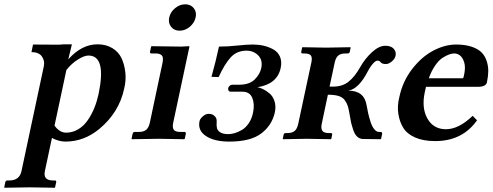

<svg xmlns="http://www.w3.org/2000/svg" viewBox="-36 -653 2314 902"><path d="M275.9 -324.2 220.2 -63Q243.7 -29.8 274.4 -29.8Q305.7 -29.8 332 -45.9Q358.4 -62 376.7 -88.9Q395 -115.7 407.2 -146Q419.4 -176.3 426.8 -210Q465.3 -392.1 379.4 -392.1Q359.9 -392.1 330.1 -373.5Q300.3 -355 275.9 -324.2ZM64.9 150.9 169.9 -341.8Q175.3 -367.2 160.9 -387.7Q146.5 -408.2 111.8 -408.2L119.1 -443.8Q144 -443.8 181.6 -443.4Q219.2 -442.9 236.6 -443.1Q253.9 -443.4 261.7 -444.8H301.8L284.7 -374Q347.2 -444.8 422.4 -444.8Q461.9 -444.8 491.2 -427.2Q520.5 -409.7 534.4 -380.6Q548.3 -351.6 552.7 -314.2Q557.1 -276.9 547.4 -236.8Q523.4 -124 430.2 -46.9Q358.4 12.2 271.5 12.2Q240.7 12.2 208 -4.9L174.8 150.9Q165.5 194.8 213.4 194.8H221.7Q229.5 194.8 228 203.1L222.7 227.1L221.2 229Q140.6 227.1 101.6 227.1L-14.6 229L-16.1 227.1L-11.2 203.1Q-9.8 195.3 -1.5 194.8H7.3Q55.7 194.8 64.9 150.9Z M854 -434.1 777.8 -77.1Q772.9 -54.2 780.3 -43.7Q787.6 -33.2 811.5 -33.2H830.6Q838.4 -33.2 836.9 -23.9L832 -1L829.6 1Q749 -1 710 -1L583.5 1L582 -1L586.9 -23.9Q588.9 -32.7 596.7 -33.2H615.7Q639.6 -33.2 651.4 -43.7Q663.1 -54.2 668 -77.1L727.5 -357.9Q730.5 -372.1 729 -381.8Q727.5 -391.6 719 -396.7Q710.4 -401.9 693.8 -401.9H675.3Q667.5 -401.9 668.9 -410.2L673.8 -434.1L676.3 -436Q778.8 -434.1 814.9 -434.1L852.5 -436ZM767.8 -527.1Q753.4 -545.4 759 -571Q764.6 -596.7 786.6 -614.7Q808.6 -632.8 834.2 -632.8Q859.9 -632.8 874.3 -614.7Q888.7 -596.7 883.1 -571Q877.4 -545.4 855.5 -527.1Q833.5 -508.8 807.9 -508.8Q782.2 -508.8 767.8 -527.1Z M1036.6 -22.9Q1050.8 -22.9 1066.7 -27.6Q1082.5 -32.2 1100.3 -42.5Q1118.2 -52.7 1132.6 -74Q1147 -95.2 1152.8 -124Q1161.1 -163.1 1149.4 -192.6Q1137.7 -222.2 1102.5 -222.2H1047.9Q1043.5 -222.2 1040.5 -224.4Q1037.6 -226.6 1036.6 -230.5Q1035.6 -234.4 1036.1 -238.8Q1037.6 -246.1 1043.5 -250.5Q1049.3 -254.9 1054.7 -254.9H1085.9Q1135.7 -254.9 1160.4 -279.5Q1185.1 -304.2 1191.4 -333Q1199.2 -370.6 1177 -392.8Q1154.8 -415 1122.6 -415Q1076.2 -415 1047.4 -383.1Q1018.6 -351.1 991.2 -291L957.5 -292Q978.5 -367.2 992.7 -434.1Q1034.7 -434.1 1078.4 -439Q1122.1 -443.8 1151.9 -443.8Q1177.7 -443.8 1201.7 -438.5Q1225.6 -433.1 1247.3 -421.4Q1269 -409.7 1279.1 -387.2Q1289.1 -364.7 1282.7 -334Q1266.6 -257.8 1173.3 -243.2Q1184.6 -241.7 1199.2 -234.6Q1213.9 -227.5 1229.7 -214.6Q1245.6 -201.7 1253.4 -178.2Q1261.2 -154.8 1255.4 -126Q1242.2 -64.9 1191.9 -26.4Q1141.6 12.2 1041 12.2Q971.2 12.2 931.6 -13.9Q892.1 -40 901.4 -84Q903.8 -95.2 917.2 -106.7Q930.7 -118.2 943.8 -118.2Q951.7 -118.2 959.2 -116Q966.8 -113.8 974.9 -105Q982.9 -96.2 981.9 -81.1Q980.5 -62 983.4 -50.5Q986.3 -39.1 999.3 -31Q1012.2 -22.9 1036.6 -22.9Z M1365.2 -71.8 1426.8 -359.9Q1431.6 -382.3 1424.6 -392.1Q1417.5 -401.9 1392.6 -401.9H1385.7Q1377.9 -401.9 1379.4 -410.2L1383.3 -429.2L1385.7 -431.2Q1459.5 -429.2 1495.1 -429.2L1609.9 -431.2L1611.3 -429.2L1607.4 -410.2Q1606 -402.3 1597.7 -401.9H1588.4Q1564.9 -401.9 1553.2 -392.1Q1541.5 -382.3 1536.6 -359.9L1512.2 -246.1H1529.3Q1572.3 -246.1 1601.3 -269Q1630.4 -292 1655.8 -336.9Q1677.7 -376.5 1710.9 -407.2Q1744.1 -438 1774.4 -438Q1800.8 -438 1813.5 -424.1Q1826.2 -410.2 1822.3 -391.1Q1819.3 -376.5 1804.7 -364.3Q1790 -352.1 1776.9 -352.1Q1758.8 -352.1 1752 -360.8Q1748 -367.7 1736.3 -368.2Q1731.4 -368.2 1724.1 -362.1Q1716.8 -356 1708.3 -344.5Q1699.7 -333 1691.9 -317.9Q1649.4 -235.4 1600.6 -227.1Q1675.8 -227.1 1686.5 -157.2Q1689.5 -139.2 1693.6 -121.1Q1697.8 -103 1704.6 -81.3Q1711.4 -59.6 1721.9 -46.4Q1732.4 -33.2 1744.1 -33.2H1751Q1760.7 -33.2 1759.3 -23.9L1754.4 -1L1752 1L1668.9 0Q1653.3 -0.5 1641.8 -11.2Q1630.4 -22 1623.5 -42.7Q1616.7 -63.5 1613.5 -77.1Q1610.4 -90.8 1606.9 -112.8Q1602.5 -139.2 1598.4 -153.3Q1594.2 -167.5 1584 -181.9Q1573.7 -196.3 1554.4 -202.1Q1535.2 -208 1504.4 -208L1475.6 -71.8Q1470.7 -49.3 1478.3 -38.6Q1485.8 -27.8 1509.3 -27.8H1518.1Q1525.9 -27.8 1524.4 -20L1520.5 -1L1518.1 1Q1443.4 -1 1404.3 -1L1293.9 1L1292.5 -1L1296.4 -20Q1297.9 -27.8 1306.2 -27.8H1313Q1337.4 -27.8 1348.9 -38.3Q1360.4 -48.8 1365.2 -71.8Z M1978.5 -285.2H2138.7Q2141.1 -287.1 2143.1 -295.9Q2152.3 -335.4 2145 -359.1Q2137.7 -382.8 2125.2 -392.3Q2112.8 -401.9 2097.7 -401.9Q2087.4 -401.9 2074.7 -397.5Q2062 -393.1 2044.2 -382.1Q2026.4 -371.1 2008.8 -345.9Q1991.2 -320.8 1978.5 -285.2ZM2184.6 -108.9 2205.1 -87.9Q2135.7 10.3 2007.8 9.8Q1952.6 9.8 1914.3 -7.1Q1876 -23.9 1858.4 -52.7Q1840.8 -81.5 1835.2 -119.1Q1829.6 -156.7 1840.3 -198.2Q1856 -271.5 1900.4 -328.9Q1944.8 -386.2 1999.3 -415Q2053.7 -443.8 2107.4 -443.8Q2149.9 -443.8 2180.4 -433.3Q2210.9 -422.9 2227.1 -406Q2243.2 -389.2 2250.7 -365.2Q2258.3 -341.3 2257.8 -317.4Q2257.3 -293.5 2251.5 -266.1Q2247.1 -245.1 2208 -245.1H1965.3Q1962.4 -231.4 1959.5 -219.2Q1943.8 -145.5 1972.2 -95.7Q2000.5 -45.9 2059.1 -45.9Q2119.1 -45.9 2184.6 -108.9Z"/></svg>

Font: Linux Libertine Slanted
Style: Semibold Slanted
Weight: 600
Designer: Philipp H. Poll
Foundry: Philipp H. Poll
Version: Version 5.1.1